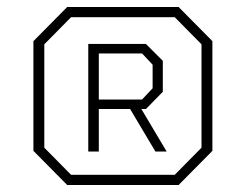

<svg xmlns="http://www.w3.org/2000/svg" viewBox="-20 -757 699 546"><path d="M171 -231 75 -328V-640L171 -737H488L584 -640V-328L488 -231ZM182 -260H477L553 -337V-631L477 -708H182L106 -631V-337ZM231 -326V-632H395L443 -584V-496L395 -447H382L454 -326H422L350 -447H261V-326ZM261 -474H384L414 -506V-573L384 -605H261Z"/></svg>

Font: Tomorrow ExtraLight
Style: Regular
Weight: 275
Designer: Tony de Marco, Monica Rizzolli
Foundry: Just in Type
Version: Version 2.002